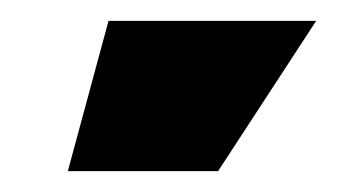

<svg xmlns="http://www.w3.org/2000/svg" viewBox="-20 -889 347 184"><path d="M45 -725 84 -869H283L189 -725Z"/></svg>

Font: BDO Grotesk Black
Style: Regular
Weight: 900
Designer: Deni Anggara
Foundry: Lokal Container
Version: Version 2.000